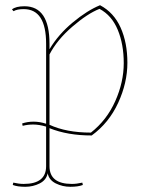

<svg xmlns="http://www.w3.org/2000/svg" viewBox="-20 -505 580 737"><path d="M157 -19Q130 -27 108 -27Q86 -27 67 -22L65 -31Q85 -38 109 -38Q133 -38 157 -30V-337Q157 -470 71 -470Q45 -470 32 -462L26 -469Q41 -481 74 -481Q170 -481 170 -337V-316Q204 -373 259.5 -419Q315 -465 364 -485Q417 -457 443 -399Q469 -341 469 -264Q469 -187 433.5 -110Q398 -33 332 15Q239 15 170 -13V133Q170 201 256 201Q274 201 296 196L298 205Q280 212 250 212Q220 212 194 199Q168 186 163 160Q158 186 132.5 199Q107 212 77 212Q47 212 29 205L31 196Q53 201 71 201Q157 201 157 133ZM362 -471Q316 -453 257.5 -402.5Q199 -352 170 -296V-26Q235 4 329 4Q390 -44 422.5 -117Q455 -190 455 -262.5Q455 -335 432 -390.5Q409 -446 362 -471Z"/></svg>

Font: Almendra Display
Style: Regular
Weight: 400
Designer: Ana Sanfelippo
Foundry: Ana Sanfelippo
Version: Version 1.004